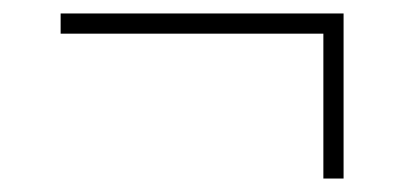

<svg xmlns="http://www.w3.org/2000/svg" viewBox="-20 -435 600 285"><path d="M460 -170Q460 -213.5 460 -254.2Q460 -295 460 -330V-405L480 -385Q439.5 -385 401.2 -385Q363 -385 330 -385H230Q195 -385 154.2 -385Q113.5 -385 70 -385V-415Q113.5 -415 154.2 -415Q195 -415 230 -415H330Q365.5 -415 406 -415Q446.5 -415 490 -415V-330Q490 -295 490 -254.2Q490 -213.5 490 -170Z"/></svg>

Font: Commissioner Thin Thin
Style: Regular
Weight: 250
Version: Version 1.000